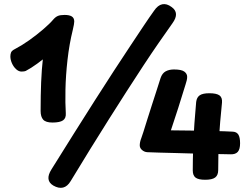

<svg xmlns="http://www.w3.org/2000/svg" viewBox="-20 -858 1213 926"><path d="M723.1 -806.3Q741.1 -833.1 762.7 -837.4Q784.3 -841.7 807.4 -824.3Q827.9 -809.9 828.8 -790.3Q829.8 -770.7 811.6 -745.7Q781.4 -703.3 746.1 -652.3Q710.8 -601.3 672.1 -542.5Q633.4 -483.7 591.3 -418.2Q549.2 -352.8 504.8 -282.3Q460.4 -211.9 414.2 -137.3Q367.9 -62.8 320.9 15.3Q305.4 41.3 284.2 46.6Q263 51.8 237.3 37Q194.9 11.8 228.1 -40.9Q284.7 -131.9 337.4 -215.6Q390.1 -299.3 438.1 -374.7Q486.1 -450 528.7 -515.4Q571.3 -580.9 607.7 -635.5Q644 -690.1 672.9 -733.5Q701.8 -776.9 723.1 -806.3ZM104 -515.8Q101 -514.8 96.5 -513.8Q92 -512.8 84 -512.8Q70.3 -512.8 57.8 -524.2Q45.2 -535.7 37.6 -552.9Q30 -570.2 30 -586Q30 -597 33.5 -605.5Q37 -614 53 -622Q84 -638 120.2 -663.5Q156.3 -689 188.3 -716.6Q220.3 -744.1 237 -763.9Q247.4 -776.1 259 -781.1Q270.6 -786 291.4 -786Q315 -786 326.6 -778.5Q338.1 -771 338.1 -754Q338.1 -743.7 331.1 -714Q314.1 -645.1 305.6 -569.6Q297.1 -494 295.7 -426.4Q294.3 -358.9 297.3 -313Q299.3 -288.1 284 -277.6Q268.7 -267 233 -267Q200.8 -267 188.3 -280.9Q175.9 -294.9 175.9 -323Q175.9 -399.1 178.4 -461.1Q180.9 -523 187.4 -581Q193.9 -639 205.9 -701L265 -639.6Q246 -620.6 217.6 -596.6Q189.1 -572.7 159.1 -550.7Q129 -528.8 104 -515.8ZM754.3 -481.3Q762.1 -504.6 778.8 -513.8Q795.6 -523 819.1 -523Q854.7 -523 868.7 -512.9Q882.7 -502.8 882.7 -487.3Q882.7 -478.7 880.4 -469.7Q878.1 -460.8 874.9 -450.6Q855.4 -387.1 839.3 -336.4Q823.1 -285.7 804.2 -229.4Q852.3 -229.2 907.8 -228.2Q963.2 -227.2 1015.1 -226.1Q1067 -225 1102.9 -223Q1121.3 -222 1129.6 -208.8Q1137.9 -195.6 1137.9 -167.1Q1137.9 -138 1126.7 -125.5Q1115.4 -113 1091.9 -113.8Q1089.2 -113.8 1064.1 -114.4Q1039 -115 1000.4 -115.5Q961.9 -116 917.2 -117.4Q872.4 -118.8 828.1 -119.9Q783.8 -121 747.4 -122Q711 -123 690 -124Q676 -125 665 -134.5Q654 -144 654 -157Q654 -164 655.6 -172.5Q657.2 -181 662.2 -194Q664.2 -198.2 671.7 -222.1Q679.1 -246 690 -280.7Q700.9 -315.4 713.3 -353.8Q725.7 -392.1 736.7 -426.2Q747.7 -460.2 754.3 -481.3ZM926.1 -366.3Q928.9 -388.8 943.6 -398.6Q958.2 -408.3 989.7 -408.3Q1023.7 -408.3 1038.2 -398.2Q1052.7 -388 1050.7 -363.3Q1045.4 -310.1 1041.9 -270.1Q1038.4 -230 1036.4 -194.7Q1034.4 -159.4 1033.4 -122.6Q1032.4 -85.7 1032.4 -38Q1032.4 -12.9 1017.7 -1.9Q1003 9 969.7 9Q937 9 923.3 -1.3Q909.7 -11.7 909.7 -36Q909.7 -87.1 911.7 -147.1Q913.7 -207 917.8 -264.6Q921.9 -322.2 926.1 -366.3Z"/></svg>

Font: Playpen Sans Deva
Style: Regular
Weight: 400
Designer: Pooja Saxena, Gunjan Panchal, Laura Meseguer, Veronika Burian, José Scaglione
Foundry: TypeTogether
Version: Version 2.000